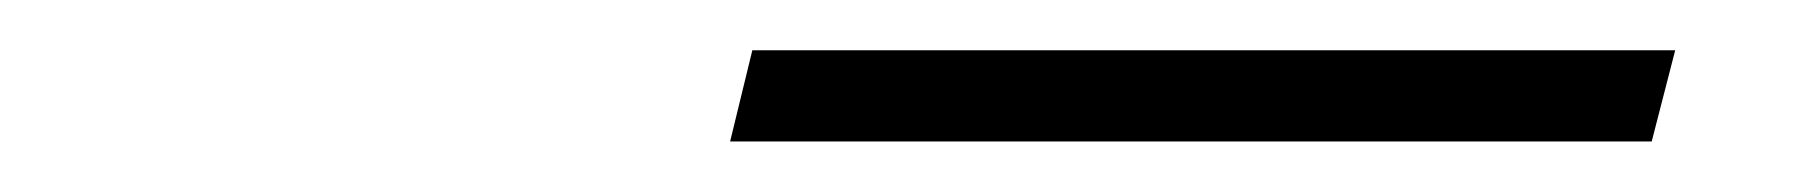

<svg xmlns="http://www.w3.org/2000/svg" viewBox="-20 -787 713 76"><path d="M643.1 -767.1 633.8 -731H269L277.8 -767.1Z"/></svg>

Font: Sinkin Sans 200 X Light Italic
Style: Regular
Weight: 200
Italic angle: -112°
Designer: Keith Bates
Foundry: K-Type
Version: Sinkin Sans (version 1.0)  by Keith Bates   •   © 2014   www